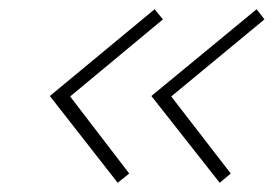

<svg xmlns="http://www.w3.org/2000/svg" viewBox="-20 -475 593 416"><path d="M351 -266 480 -99 456 -79 308 -267 536 -455 553 -433ZM132 -266 260 -99 235 -79 88 -267 315 -455 333 -433Z"/></svg>

Font: Advent Pro ExtraLight
Style: Italic
Weight: 250
Italic angle: -12°
Version: Version 3.000